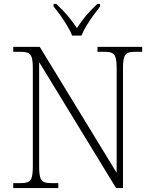

<svg xmlns="http://www.w3.org/2000/svg" viewBox="-20 -951 778 971"><path d="M47 0V-25H84Q109 -25 122 -30.5Q135 -36 140.5 -54Q146 -72 146 -109V-606Q146 -642 140.5 -660Q135 -678 121.5 -683.5Q108 -689 84 -689H47V-714H181L570 -77V-606Q570 -642 564.5 -660Q559 -678 545.5 -683.5Q532 -689 508 -689H473V-714H699V-689H664Q639 -689 626 -683.5Q613 -678 607.5 -660Q602 -642 602 -605V0H567L178 -637V-109Q178 -72 183.5 -54Q189 -36 202 -30.5Q215 -25 240 -25H275V0ZM345 -771Q336 -794 320 -820.5Q304 -847 285.5 -873Q267 -899 251 -918V-931H265Q300 -898 323 -870.5Q346 -843 369 -809Q391 -843 414 -870.5Q437 -898 472 -931H486V-918Q471 -899 452 -873Q433 -847 417 -820.5Q401 -794 392 -771Z"/></svg>

Font: Noto Serif ExtraLight
Style: Regular
Weight: 200
Designer: Monotype Design Team
Foundry: Monotype Imaging Inc.
Version: Version 2.015; ttfautohint (v1.8.4.7-5d5b)